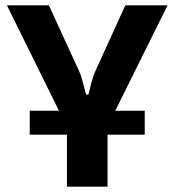

<svg xmlns="http://www.w3.org/2000/svg" viewBox="-20 -513 656 723"><path d="M414 -96 611 -493H452L339 -245C327 -218 320 -185 313 -157H304C296 -185 290 -218 278 -245L164 -493H6L202 -96H92V-6H232V190H385V-6H525V-96Z"/></svg>

Font: SnT
Style: Bold
Weight: 700
Designer: Natanael Gama
Version: Version 1.001;PS 001.001;hotconv 1.0.70;makeotf.lib2.5.58329